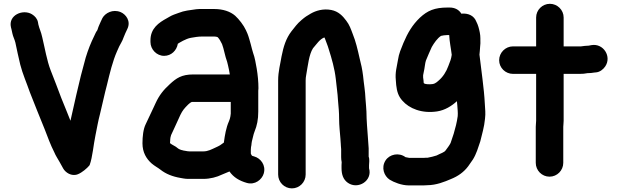

<svg xmlns="http://www.w3.org/2000/svg" viewBox="-20 -792 3326 1033"><path d="M38.9 -645.4 41.9 -633.7C43.8 -625.6 45.5 -618 46.7 -611.7C50.3 -594.3 58.1 -581.7 62.8 -562.7C70.3 -529 79.4 -481.5 88.9 -444.6C101.1 -395.9 124.7 -342.2 140.2 -296.9C140.2 -296.8 140.3 -296.5 140.4 -296.3C164.9 -234.8 196.1 -154.7 220.4 -96.5C235.7 -56.9 252.5 -10.6 271.7 26.5C279.8 46.1 289.1 58.9 300.1 78.6L320.1 114.6C331.3 134.9 364 159.4 399.1 145.4C422 136.2 448 113.6 460.6 98.6C461.4 97.6 462.2 96.2 462.7 94.9C477.8 54.1 483.4 -16.2 493.2 -61.7C501.9 -104.2 507.8 -140.6 518.1 -179C527.3 -215.8 544.8 -296.6 555.1 -333.8C570.9 -399.5 586.2 -463.2 609.4 -515.5L621.4 -542.3C629.2 -558.8 638 -569.5 644.8 -590.2C650.5 -605.5 658.4 -622.2 665.3 -636.6C685.6 -678.7 657.1 -715.3 628.8 -727C587 -744.1 546.2 -722.1 531.1 -694.9C523.9 -681.9 519.2 -667.7 512.8 -654.8C507.9 -644.8 505.2 -630.9 502.4 -627.5C496.6 -620.6 492.3 -609.8 486.7 -598C468.5 -561 454.4 -525.6 441 -481.8C422.3 -414.6 407.5 -356.8 390.8 -282.9C379 -227.5 369.6 -191.5 359.1 -142.4C342.1 -183.2 329.8 -217.7 309.6 -265.1C288.8 -320.2 273.9 -360 252.6 -413.5C232.3 -465.6 221.3 -533.4 207.2 -591.7C200.6 -622.5 191.9 -636.1 186.3 -660.6L184.3 -672.1C181.2 -690.3 168.3 -705.4 152 -715.3C103.7 -744.6 23.7 -711 38.9 -645.4Z M1370.5 -317C1370.5 -351.7 1366.8 -389 1361.3 -422.1C1356.5 -448.5 1351.3 -482.5 1341.7 -507.4C1337.3 -519.2 1333.6 -538.6 1329 -554.4L1321 -582.6C1317.4 -594 1314.9 -603.3 1311.4 -611.1L1303.4 -629.1C1291.1 -656.1 1266.2 -688.3 1245.3 -707.3C1218.4 -730.7 1178.8 -743.5 1133 -743.5H1070C1059.7 -743.5 1047.6 -744 1036.2 -742.4C1002.6 -737.6 970.5 -734.6 941.5 -722.7C924.9 -716.6 907.5 -711.5 891.6 -701.8L877.9 -693.9C834.7 -670.3 789.5 -639.8 789.5 -575V-566C789.5 -526.2 822.7 -491.5 863 -491.5C901.6 -491.5 930.7 -520.5 936.8 -556.7C939.9 -559 944.4 -561.7 946.8 -562.9L964.8 -572.9C976.5 -578.8 993.8 -586.6 1008 -588.7C1027.2 -592.1 1046.8 -595.5 1068 -595.5H1133C1136.3 -595.5 1139.6 -594.5 1143 -594.5C1144 -594.5 1146.6 -593.6 1151.2 -592C1161.3 -581.1 1166.7 -570.7 1174.6 -554.9C1184.8 -528.9 1190.1 -491 1202.1 -459.2L1206.8 -440.2C1210.7 -421.8 1214.1 -408.6 1216.4 -391.5H1020C956.7 -391.5 928.5 -371.3 893.6 -339.2C859.4 -308 837.4 -280.6 817.7 -238.3L805.7 -212.4C791.4 -183.7 777.5 -151 763.8 -123.6C750.8 -97.5 746.5 -57.3 746.5 -21C746.5 28 767.6 62.4 795.8 87.4C811.3 100.9 830.9 110.9 843.2 120.8C871.7 143.6 909 158.3 950.9 165.3L967.8 168.3C975.5 169.7 984.5 170.5 993 170.5H1074C1110.5 170.5 1147 160.8 1174.1 147.4C1185.7 142.8 1201.1 136.6 1214.6 130.5C1236.4 162 1267.9 180.7 1307.5 192C1352 205 1389.5 174 1399 141.5C1412.1 96.6 1381.9 59.4 1348.4 50C1342.8 48.4 1339.5 47.7 1335.9 46C1333.9 43.4 1330.9 38.4 1329.5 34.3V12.9C1329.9 9.9 1330.4 5.3 1330.5 -0.6C1331.7 -6.4 1333.5 -14.1 1333.5 -21C1333.5 -23.6 1333.9 -26.8 1335 -30.6C1340.9 -51.1 1342.5 -66.6 1349.6 -84.3C1362.8 -116.5 1369.5 -149.1 1369.5 -191V-304C1369.5 -307.7 1370.5 -312.5 1370.5 -317ZM895.5 -33C895.5 -47.8 898.5 -60.4 900.5 -65.1C912.2 -92.4 928.5 -123.3 940.5 -152L950.3 -173.6C962.8 -198.6 970.5 -207.8 992.4 -229.7C999 -235.2 1003.7 -240.2 1011.9 -243.5L1221.5 -243.5V-180.8L1219.6 -165.8C1218 -156.5 1215.6 -148.2 1211.6 -139.1C1196.4 -104.9 1189.8 -65.2 1184.4 -24.9L1164.1 -10.5C1156.5 -5.8 1149 -2.6 1139.8 1.7C1118.1 11.6 1099.3 22.5 1074 22.5H999C995.7 22.5 992.3 22.2 989.1 21.7L972.2 18.7C971.6 18.6 970.7 18.5 970 18.5C966.6 18.5 965.7 17 962.8 16.6C953 15.2 939.9 9.2 934.8 4.2C925.8 -4.9 904.6 -12.7 894.5 -22C894.6 -23.8 895.5 -29.4 895.5 -33Z M1815.5 10.4V53C1815.5 62 1816.4 70.8 1818.3 80.5C1817.8 85.8 1817.5 91.3 1817.5 97V112C1817.5 146.8 1826.5 174.2 1851.9 191.8C1906.3 229.3 1985.2 180.9 1965.5 113.1V97C1965.5 85 1969.6 65.6 1963.5 51.1V7C1963.5 6.8 1963.5 6.6 1963.5 6.3C1961.1 -39.6 1957.1 -74.6 1954.5 -118.7L1952.5 -154.3C1952.5 -167.8 1952.2 -181 1951.5 -191.8L1949.5 -221.8C1948.8 -231.8 1947.2 -243.7 1946.5 -258.5C1944.7 -305.1 1937.4 -341.1 1933.4 -384.3C1928.9 -420.5 1923 -446.9 1914.2 -480.9C1904.3 -525.1 1893.9 -570.1 1877.6 -609.6C1868 -635.2 1860.3 -658.3 1843 -680.5C1824.1 -706.3 1800.7 -730.8 1762.4 -738.3C1718.4 -746.8 1679.4 -734.6 1651.8 -718.8C1631.1 -706.8 1622.4 -701.5 1602.4 -684.5C1577 -663 1566.9 -646.6 1548.2 -623.8C1518.5 -584.9 1505.5 -542.4 1494.7 -488.2C1488.3 -447.6 1476.5 -408.3 1476.5 -359V147C1476.5 187.9 1509.5 221.5 1550.5 221.5C1591.5 221.5 1624.5 187.9 1624.5 147V-359C1624.5 -369 1625.4 -378.2 1627.3 -387.7C1636.9 -440.6 1642.3 -498.7 1663.9 -532.3C1684.2 -555.1 1698.9 -580.1 1725 -590.7C1726.1 -589.2 1727.6 -586.7 1728.1 -585C1734.9 -564.9 1742.7 -549.1 1749 -526.4C1764.7 -477.1 1780.5 -422.3 1786.6 -367.7C1790.3 -326.8 1796.5 -292 1798.5 -251.2C1801.8 -212.4 1804.5 -189.7 1804.5 -152C1804.5 -116.3 1809 -79.3 1811.5 -46.5C1811.6 -36 1813.5 -26 1813.5 -18C1813.5 -9.3 1814.7 -1.9 1815.5 10.4Z M2256.5 -374.8V-387.4C2257 -391.9 2258.3 -399.3 2260.1 -405.7C2264.6 -422.2 2266.9 -454.5 2271.5 -466.2C2280.5 -486.7 2292.8 -518.5 2303 -539.1C2315.4 -560.6 2333.4 -586.9 2352.9 -599C2357.3 -600.8 2377.9 -603.5 2389 -603.5H2396.8C2398.5 -566 2406.4 -532.1 2410.4 -497.1C2407.1 -472.6 2402.1 -463.2 2392.3 -437.3C2381.1 -405.9 2362.9 -377.9 2339.8 -358.4C2325.6 -345.5 2316.4 -338.5 2293 -338.5C2268.3 -338.5 2259.5 -342.1 2259.5 -347C2259.5 -355.7 2257.9 -364.1 2256.5 -374.8ZM2259 57.5H2182.2C2178.9 56.9 2169.1 55.1 2161.6 53.5C2126.6 27 2075.5 37.4 2053.9 71.9C2029.8 110.2 2046.5 154.7 2076.2 174.5C2098.7 188.6 2141.1 205.5 2179 205.5H2259C2265.9 205.5 2271.7 205.2 2278.7 204.5C2327.8 204.2 2372.2 185.9 2405.8 171.5C2444.2 156.2 2475.3 134.1 2499 102.5C2507.2 91.6 2514.5 80.7 2524.5 65.8C2543 36.2 2553 1.4 2563.9 -31C2563.9 -31.3 2564.1 -31.8 2564.2 -32.1C2572.7 -68.6 2585.4 -108 2589.4 -152.7C2593.3 -183.5 2590 -204.4 2588.5 -232.6C2584.4 -317.7 2569 -413.7 2559.6 -498.1C2560.2 -504.6 2560.8 -511.4 2561.5 -517.9L2563.4 -543.7C2564.7 -554.3 2565.2 -563.7 2564.5 -573.5V-586C2564.5 -596.2 2563.4 -606.7 2561.3 -617.5C2557.2 -637.6 2552.6 -657 2542.4 -676.3C2531.1 -705.6 2502 -722.3 2462.1 -718.5C2449.1 -740 2426.9 -751.5 2399 -751.5H2389C2316.9 -751.5 2280.1 -734.5 2239.4 -697.1C2198.3 -657.7 2173.5 -615.2 2150.4 -560.7C2138.1 -529.2 2126.2 -505.9 2120.6 -466.9C2115.4 -433.7 2105.1 -402.8 2109.6 -360.9L2111.6 -334.8C2115.5 -299.6 2123.3 -274.4 2144.6 -250.7C2181.5 -208.1 2249.5 -180 2331.9 -192.6C2374 -199.1 2409.9 -221.7 2438.3 -247.6C2439.2 -239.3 2440.2 -230.4 2440.5 -224.4C2441.7 -199.4 2444.2 -189.6 2442.6 -167.3C2438.3 -133.9 2429.6 -101.8 2421 -72.5C2415.7 -53.9 2410.5 -43.7 2404.3 -22.6C2397.2 -8.4 2387.1 3.7 2377.7 16.9C2370.3 28.1 2351.1 32.8 2329 44.5C2315.1 49 2298 53.5 2281 56.5H2273C2268.3 56.5 2263.7 57.5 2259 57.5Z M2864.5 -698V-542.5H2740C2699.1 -542.5 2665.5 -508.5 2665.5 -468C2665.5 -427.3 2699.4 -394.5 2740 -394.5H2864.5V-142C2864.5 -133.8 2862.5 -121.1 2862.5 -110V84C2862.5 124.9 2895.5 158.5 2936.5 158.5C2977.5 158.5 3010.5 124.9 3010.5 84V-110C3010.5 -117.7 3012.5 -130.2 3012.5 -142V-394.5H3098C3114.2 -394.5 3126.1 -395.3 3141.4 -398.5H3143C3154.4 -398.5 3164.6 -399.4 3176.7 -401.6L3187.1 -402.6C3207.2 -404.4 3224.9 -418.2 3235.8 -433.9C3272.7 -487.3 3226.6 -559.9 3162.9 -549.3L3151.8 -547.3C3150.9 -547.1 3149.7 -546.7 3148.8 -546.5C3133.1 -546.4 3118.3 -544 3106.2 -542.5H3012.5V-698C3012.5 -738.4 2978.8 -771.5 2938.5 -771.5C2898.2 -771.5 2864.5 -738.4 2864.5 -698Z"/></svg>

Font: Smoothie
Style: SeBd
Weight: 600
Foundry: Cannot Into Space Fonts
Version: Version 0.8